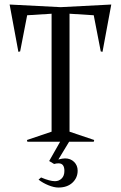

<svg xmlns="http://www.w3.org/2000/svg" viewBox="-20 -632 539 856"><path d="M22.9 -611.8 250 -600.1 476.1 -611.8 437 -400.9 429.2 -402.8 397.9 -564 290 -570.8V-44.9L399.9 -7.8L397.9 0H288.1L240.2 79.1Q258.8 74.2 270 74.2Q294.4 74.2 310.3 89.8Q326.2 105.5 326.2 128.9Q326.2 160.6 303 182.4Q279.8 204.1 240.2 204.1Q221.2 204.1 196.3 194.1Q171.4 184.1 151.9 168.9L163.1 159.2Q202.1 175.8 225.1 175.8Q242.7 175.8 254.9 163.8Q267.1 151.9 267.1 129.9Q267.1 96.2 241.2 96.2Q231.4 96.2 221.2 99.1L199.2 85.9L248 0H102.1L100.1 -7.8L210 -44.9V-570.8L101.1 -564L69.8 -402.8L62 -400.9Z"/></svg>

Font: Halibut Cnd
Style: Regular
Weight: 400
Width: 3
Designer: Matteo Maggi
Foundry: Collletttivo
Version: Version 3.080 | FøM Fix